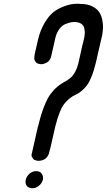

<svg xmlns="http://www.w3.org/2000/svg" viewBox="-20 -814 572 1029"><path d="M118 149Q120 140 125.5 131.5Q131 123 138.5 116.5Q146 110 155.5 106.5Q165 103 174 103Q183 103 191 106.5Q199 110 203.5 116.5Q208 123 210 131.5Q212 140 210 149Q205 168 188.5 181.5Q172 195 153 195Q141 195 131.5 189Q122 183 118.5 172Q115 161 118 149ZM528 -627Q524 -611 523 -605Q520 -595 511 -554Q502 -513 494 -479Q483 -433 469.5 -401Q456 -369 443 -353Q430 -337 414.5 -324.5Q399 -312 384.5 -306Q370 -300 355 -288Q340 -276 326.5 -260Q313 -244 300 -212Q287 -180 276 -135L251 -25L247 -10L243 5Q243 7 242 10Q241 13 237 20Q233 27 227.5 33Q222 39 210.5 43.5Q199 48 185 48Q183 48 180.5 47.5Q178 47 170.5 45Q163 43 159 38.5Q155 34 151 26.5Q147 19 151 7L183 -135V-136H184Q199 -199 216.5 -243.5Q234 -288 251.5 -311Q269 -334 287 -349Q305 -364 322 -373Q339 -382 353.5 -393Q368 -404 380.5 -425Q393 -446 401 -479Q403 -490 421 -569Q426 -590 429 -601L430 -605V-608Q431 -610 432 -613Q434 -624 434.5 -635Q435 -646 432 -661.5Q429 -677 415.5 -686.5Q402 -696 379 -696H377Q369 -696 358.5 -694Q348 -692 330.5 -685Q313 -678 298.5 -659Q284 -640 277 -612L257 -524L254 -511Q252 -503 248 -496Q244 -489 239.5 -485Q235 -481 229.5 -478Q224 -475 219 -473.5Q214 -472 210 -471Q206 -470 204 -470H202Q180 -470 171 -482Q162 -494 164 -506Q166 -518 166 -524L184 -602Q196 -652 218 -689.5Q240 -727 263 -746Q286 -765 314.5 -776.5Q343 -788 361 -791Q379 -794 396 -794L411 -793Q448 -793 473.5 -780.5Q499 -768 511 -750Q523 -732 528 -708Q533 -684 532 -665Q531 -646 528 -627Z"/></svg>

Font: Soda Fountain
Style: RegularOblique
Weight: 400
Version: Version 1.0